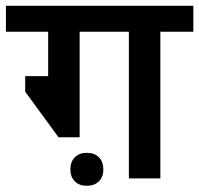

<svg xmlns="http://www.w3.org/2000/svg" viewBox="-50 -602 672 648"><path d="M491.2 -495V0H385V-495H218.8V-138.8H147.5L35 -292.5V-345H112.5V-495H-30V-582.5H602.5V-495ZM298.8 -30Q298.8 -5 283.8 10Q268.8 25 242.5 25Q217.5 25 202.5 10Q187.5 -5 187.5 -30Q187.5 -56.2 202.5 -71.2Q217.5 -86.2 242.5 -86.2Q268.8 -86.2 283.8 -71.2Q298.8 -56.2 298.8 -30Z"/></svg>

Font: Cambay
Style: Bold
Weight: 700
Designer: Pooja Saxena
Foundry: Pooja Saxena
Version: Version 1.096;PS 001.096;hotconv 1.0.70;makeotf.lib2.5.58329